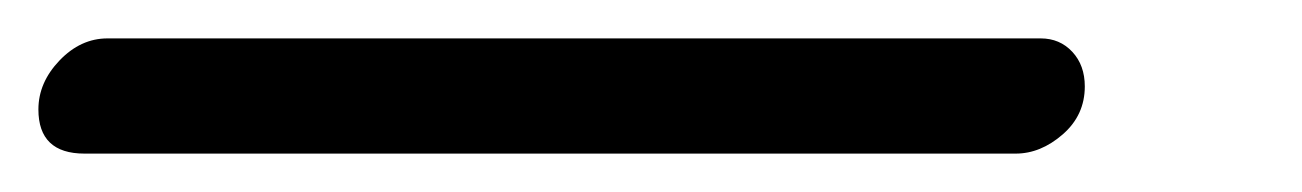

<svg xmlns="http://www.w3.org/2000/svg" viewBox="-46 -20 678 100"><path d="M-2 60Q-26 60 -26 37Q-26 23 -15 11.5Q-4 0 10 0H496Q506 0 512.5 7Q519 14 519 25Q519 40 507.5 50Q496 60 483 60Z"/></svg>

Font: Comic Neue
Style: Italic
Weight: 400
Italic angle: -12°
Designer: Craig Rozynski
Foundry: Craig Rozynski
Version: Version 2.003